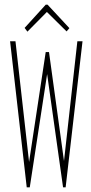

<svg xmlns="http://www.w3.org/2000/svg" viewBox="-20 -799 390 819"><path d="M94 0 23 -623H46L104 -108L175 -577H189L253 -112L310 -623H332L260 0H249L181 -483L107 0ZM97 -664 85 -680 175 -779H183L276 -679L264 -665L180 -748Z"/></svg>

Font: Inconsolata ExtraCondensed ExtraLight
Style: Regular
Weight: 200
Width: 2
Monospace: yes
Designer: Raph Levien, Cyreal, Brenton Simpson
Foundry: Raph Levien, Cyreal, Google
Version: Version 3.001; ttfautohint (v1.8.2.53-6de2)